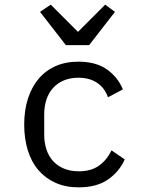

<svg xmlns="http://www.w3.org/2000/svg" viewBox="-20 -793 640 825"><path d="M263 -599 152 -742 198 -773 315 -656 432 -773 474 -742 363 -599ZM318 12Q262 12 218.5 -7.5Q175 -27 145 -62Q115 -97 99.5 -147Q84 -197 84 -258Q84 -319 100 -369Q116 -419 146 -454.5Q176 -490 219 -509Q262 -528 317 -528Q392 -528 439 -495Q486 -462 508 -409L444 -375Q430 -415 397.5 -437Q365 -459 317 -459Q282 -459 254.5 -447.5Q227 -436 208 -415Q189 -394 179.5 -365Q170 -336 170 -302V-214Q170 -180 179.5 -151Q189 -122 208 -101Q227 -80 255 -68.5Q283 -57 319 -57Q371 -57 405 -81Q439 -105 459 -147L516 -108Q493 -56 444.5 -22Q396 12 318 12Z"/></svg>

Font: PlemolJP35 Console
Style: Regular
Weight: 400
Version: v2.0.3; ttfautohint (v1.8.4.7-5d5b-dirty) -l 6 -r 45 -G 200 